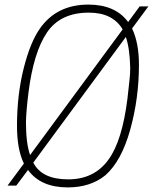

<svg xmlns="http://www.w3.org/2000/svg" viewBox="-20 -808 670 836"><path d="M111 -133 514 -680Q471 -753 367 -753Q243 -753 184.5 -666.5Q126 -580 104 -405Q94 -325 93 -276Q93 -184 111 -133ZM275 8Q157 8 102 -68L51 0H13L84 -96Q54 -157 54 -260Q54 -395 83 -510Q112 -625 154 -684Q227 -788 365 -788Q482 -788 538 -712L588 -780H626L555 -684Q585 -621 585 -526Q585 -380 547 -243.5Q509 -107 439 -45Q374 8 275 8ZM277 -27Q391 -27 453 -114Q512 -195 535 -379L544 -461Q547 -488 547 -512Q545 -598 528 -647L125 -100Q162 -27 277 -27Z"/></svg>

Font: Tanohe Sans ExtraLight
Style: Italic
Weight: 200
Designer: Village Type and Design LLC & Cristiano Sobral
Foundry: Cooper Hewitt Smithsonian Design Museum
Version: Version 1.00;September 29, 2021;FontCreator 13.0.0.2655 64-b